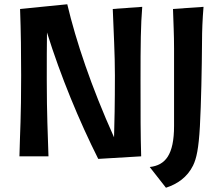

<svg xmlns="http://www.w3.org/2000/svg" viewBox="-20 -732 1038 899"><path d="M508 -690C512 -582 518 -481 518 -379C518 -249 516 -153 514 -89C407 -327 336 -539 295 -712L74 -690C78 -582 79 -481 79 -379C79 -174 74 -128 71 0H207C204 -103 199 -196 199 -356C199 -434 199 -529 200 -580C264 -375 351 -165 440 12L641 0C638 -103 638 -196 638 -356C638 -528 639 -614 646 -700ZM795 -142C795 -7 754 42 681 50L757 147C810 130 857 98 884 43C900 10 910 -35 916 -140C922 -253 925 -406 926 -542C926 -585 928 -641 933 -700L790 -690C792 -623 795 -571 795 -505Z"/></svg>

Font: CantoraOne
Style: Regular
Weight: 400
Designer: Pablo Impallari, Rodrigo Fuenzalida
Foundry: Pablo Impallari
Version: Version 1.001